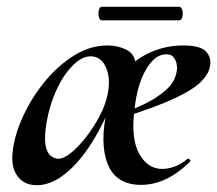

<svg xmlns="http://www.w3.org/2000/svg" viewBox="-20 -533 640 566"><path d="M88 13Q51 13 31 -14.5Q11 -42 18 -91Q24 -139 49 -192.5Q74 -246 112.5 -293Q151 -340 198.5 -369.5Q246 -399 297 -399Q326 -399 350.5 -387.5Q375 -376 379 -350Q364 -324 347.5 -298Q331 -272 316 -246Q288 -172 251 -113Q214 -54 172 -20.5Q130 13 88 13ZM152 -65Q168 -65 190 -83Q212 -101 234.5 -130Q257 -159 274 -191.5Q291 -224 297 -254Q307 -301 292.5 -334Q278 -367 247 -367Q222 -367 195.5 -341Q169 -315 148 -271Q127 -227 117 -171Q110 -126 114.5 -103.5Q119 -81 130.5 -73Q142 -65 152 -65ZM396 12Q322 12 297.5 -49.5Q273 -111 296 -211L331 -305Q368 -352 416.5 -375.5Q465 -399 520 -399Q570 -399 587 -381.5Q604 -364 599 -338Q596 -316 573 -292.5Q550 -269 494.5 -243Q439 -217 337 -185L338 -196Q369 -209 405 -226Q441 -243 468.5 -267Q496 -291 501 -323Q503 -334 500.5 -345.5Q498 -357 491 -365Q484 -373 470 -373Q437 -373 411 -329Q385 -285 377 -215Q365 -126 390 -80.5Q415 -35 458 -35Q476 -35 495 -42Q514 -49 532 -64Q535 -67 539 -63Q543 -59 540 -56Q501 -19 466 -3.5Q431 12 396 12ZM280 -473Q274 -473 271.5 -483Q269 -493 271.5 -503Q274 -513 280 -513H508Q515 -513 517.5 -503Q520 -493 517.5 -483Q515 -473 508 -473Z"/></svg>

Font: Cormorant
Style: Bold Italic
Weight: 700
Italic angle: -10°
Designer: Christian Thalmann (Catharsis Fonts)
Foundry: Catharsis Fonts
Version: Version 4.000